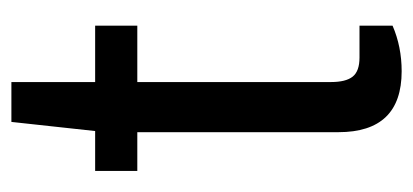

<svg xmlns="http://www.w3.org/2000/svg" viewBox="-214 -499 725 337"><g transform="rotate(-90 148.5 -330.5)"><path d="M192 12Q85 12 85 -99V-452H17V-526H87L103 -673H173V-526H272V-452H173V-112Q173 -86 182.5 -74Q192 -62 216 -62H272V-4Q235 12 192 12Z"/></g></svg>

Font: Archivo
Style: Regular
Weight: 400
Designer: Hector Gatti
Foundry: Omnibus-Type
Version: Version 2.001